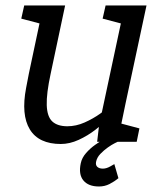

<svg xmlns="http://www.w3.org/2000/svg" viewBox="-20 -520 579 704"><path d="M85.8 -250H165.8Q150 -177 151.4 -134.6Q152.8 -92.2 171.8 -74.6Q190.8 -57 227.5 -57L203.5 8Q122 8 89.4 -45.5Q56.8 -99 75.8 -198ZM440.2 -140 343.2 -60 437.2 -500H517.2ZM165.8 -250H85.8L138.8 -500H218.8ZM343.2 -60 440.2 -140 411.2 0H336.2ZM404.8 -150 429 -141.7Q429 -141.7 416.4 -126.5Q403.8 -111.3 381.5 -89.1Q359.2 -66.8 330.3 -44.6Q301.5 -22.3 268.5 -7.2Q235.5 8 202.5 8L226.5 -57Q259 -57 290.4 -71Q321.8 -85 347.7 -103.5Q373.5 -122 389.2 -136Q404.8 -150 404.8 -150ZM401.2 0 409.8 -70.8 491.2 -49.2 481.2 0ZM134 -431.7 58 -451.7 68.8 -500H148.8ZM432.3 -431.7 356.3 -451.7 367.2 -500H447.2ZM411.2 0Q411.2 0 400.3 5.3Q389.5 10.7 375.2 20.8Q360.8 31 348 44.3Q335.2 57.7 332.2 73.7Q330 85.7 337.1 92Q344.2 98.3 357.2 98.3Q370.2 98.3 384.7 90Q399.2 81.7 399.2 81.7L414.2 133.3Q399.2 145.8 381.5 154.8Q363.8 163.8 343 163.8Q304 163.8 285.7 141.5Q267.3 119.2 276.2 78.3Q280.5 58.2 295.7 41Q310.8 23.8 329 11Q347.2 -1.8 360.2 -8.9Q373.2 -16 373.2 -16Z"/></svg>

Font: Epunda Slab Light
Style: Italic
Weight: 300
Italic angle: -12°
Designer: Simon Atzbach
Foundry: typofactur
Version: Version 1.102